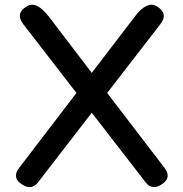

<svg xmlns="http://www.w3.org/2000/svg" viewBox="-20 -757 764 802"><path d="M93.3 -731.4Q132.8 -754.4 184.1 -687.5L363.3 -452.6L543 -687.5Q594.2 -754.4 633.8 -731.4Q685.1 -701.7 649.9 -656.2L427.7 -368.7L667.5 -55.2Q696.3 -17.6 661.6 8.8Q617.7 42 588.4 4.9L363.3 -286.1L138.7 4.9Q109.4 42.5 65.4 8.8Q30.8 -17.6 59.6 -55.2L299.3 -368.7L77.1 -656.2Q42 -701.7 93.3 -731.4Z"/></svg>

Font: Comic Relief LRS
Style: Regular
Weight: 400
Designer: Jeff Davis
Foundry: Loudifier
Version: Version 1.0